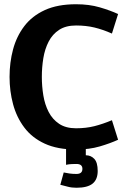

<svg xmlns="http://www.w3.org/2000/svg" viewBox="-20 -695 585 904"><path d="M338 -91Q385 -91 424.5 -101Q464 -111 507 -129L536 -37Q499 -20 449.5 -5.5Q400 9 338 9Q251 9 191 -18.5Q131 -46 94.5 -94.5Q58 -143 41.5 -204.5Q25 -266 25 -333Q25 -401 41.5 -462.5Q58 -524 94.5 -572Q131 -620 191 -647.5Q251 -675 338 -675Q400 -675 449.5 -660.5Q499 -646 536 -629L507 -537Q464 -556 424.5 -565.5Q385 -575 338 -575Q290 -575 258.5 -554.5Q227 -534 209 -499Q191 -464 184 -421Q177 -378 177 -333Q177 -289 184 -246Q191 -203 209 -168Q227 -133 258.5 -112Q290 -91 338 -91ZM340 77Q333 77 318.5 77.5Q304 78 291 81V0H384V36Q408 36 424 53Q440 70 440 110Q440 150 416 169.5Q392 189 340 189Q317 189 299 184Q281 179 264 175L280 117Q293 120 308 122Q323 124 340 124Q368 124 368 100Q368 77 340 77Z"/></svg>

Font: Epunda Sans
Style: Bold
Weight: 700
Designer: Simon Atzbach
Foundry: typofactur
Version: Version 2.204; ttfautohint (v1.8.4.7-5d5b)